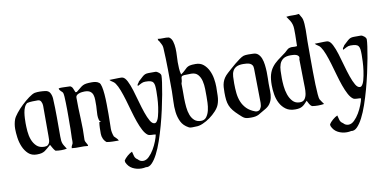

<svg xmlns="http://www.w3.org/2000/svg" viewBox="-88 -1022 3118 1550"><g transform="rotate(-10 1470.5 -247.0)"><path d="M258 -497Q269 -497 279 -496Q289 -495 300 -494Q329 -491 340.5 -470.5Q352 -450 354 -424Q358 -346 358 -267.5Q358 -189 358 -111Q358 -90 359.5 -77Q361 -64 365 -53.5Q369 -43 376 -32Q383 -21 393 -5Q382 -3 370 -2Q358 -1 347 -1Q335 -1 323 -2Q311 -3 300 -5Q289 -16 281 -30.5Q273 -45 265 -59Q248 -45 236.5 -34.5Q225 -24 213.5 -16.5Q202 -9 187 -5Q172 -1 147 -1Q105 -1 78.5 -25.5Q52 -50 36.5 -86Q21 -122 15.5 -162.5Q10 -203 10 -234Q10 -275 23 -311Q30 -330 53.5 -359.5Q77 -389 106.5 -417Q136 -445 166 -467Q196 -489 216 -494Q225 -496 236.5 -496.5Q248 -497 258 -497ZM142 -424Q127 -413 118.5 -393.5Q110 -374 106.5 -351Q103 -328 102 -305Q101 -282 101 -266Q101 -236 104 -199Q107 -162 119 -129.5Q131 -97 154.5 -74.5Q178 -52 218 -52Q236 -52 245.5 -59Q255 -66 259.5 -77Q264 -88 264.5 -101.5Q265 -115 265 -129V-380Q265 -396 257 -413Q249 -430 230 -430Q208 -430 186 -429.5Q164 -429 142 -424Z M413 -496Q421 -498 429.5 -498Q438 -498 446 -498Q462 -498 477 -497Q492 -496 507 -496Q523 -489 528.5 -472.5Q534 -456 541 -442H552Q574 -459 586.5 -470Q599 -481 611 -487Q623 -493 639.5 -495.5Q656 -498 685 -498Q701 -498 716 -495Q731 -492 744 -482Q754 -474 760 -447.5Q766 -421 769 -384Q772 -347 772.5 -304Q773 -261 773 -221.5Q773 -182 772 -150Q771 -118 771 -103Q771 -71 784 -37Q792 -28 802.5 -18.5Q813 -9 818 3Q793 3 768.5 2.5Q744 2 719 -2Q702 -15 693 -35Q684 -55 684 -76Q684 -100 684.5 -124Q685 -148 689 -171H705Q692 -175 687.5 -192Q683 -209 683 -229.5Q683 -250 685 -270.5Q687 -291 687 -304Q687 -329 687 -352.5Q687 -376 681 -394.5Q675 -413 659.5 -424Q644 -435 613 -435Q605 -435 592.5 -433.5Q580 -432 568.5 -428Q557 -424 549 -417Q541 -410 541 -398Q541 -312 545.5 -225Q550 -138 546 -52Q546 -43 549 -36.5Q552 -30 555.5 -24Q559 -18 562.5 -12Q566 -6 566 3Q533 -1 499.5 0.5Q466 2 433 -2Q433 -17 441 -28.5Q449 -40 448 -57Q447 -83 448.5 -108.5Q450 -134 450 -160Q450 -173 450 -197.5Q450 -222 450.5 -251Q451 -280 450.5 -311.5Q450 -343 449.5 -371Q449 -399 447.5 -420.5Q446 -442 443 -452Q441 -458 436 -462.5Q431 -467 426 -472Q421 -477 417 -482.5Q413 -488 413 -496Z M828 -492Q847 -492 865 -493Q883 -494 902 -494Q909 -494 920 -494Q931 -494 937 -492Q956 -486 972.5 -453.5Q989 -421 1003 -375.5Q1017 -330 1031 -279Q1045 -228 1060 -184.5Q1075 -141 1091.5 -112.5Q1108 -84 1129 -84L1139 -88Q1154 -101 1163 -134.5Q1172 -168 1177.5 -207Q1183 -246 1184.5 -282.5Q1186 -319 1186 -339Q1186 -365 1184 -382Q1182 -399 1174.5 -409.5Q1167 -420 1152 -424Q1137 -428 1110 -428Q1092 -428 1077 -420Q1062 -412 1046 -404L1045 -410Q1045 -418 1051 -424Q1057 -430 1060 -438Q1085 -461 1097 -472Q1109 -483 1120.5 -487.5Q1132 -492 1149.5 -492Q1167 -492 1204 -492Q1217 -492 1232.5 -479Q1248 -466 1248 -453Q1248 -436 1242.5 -396Q1237 -356 1227 -301.5Q1217 -247 1203 -183.5Q1189 -120 1171.5 -56.5Q1154 7 1134 65Q1114 123 1091.5 166.5Q1069 210 1045 234Q1021 258 996 253Q987 255 978 256Q969 257 960 257Q921 257 887.5 239.5Q854 222 838 184L837 170Q841 163 849.5 153.5Q858 144 868 135.5Q878 127 888.5 120Q899 113 907 110Q911 129 917 148.5Q923 168 942 179Q950 189 961 194Q972 199 984 199Q1009 199 1032 176.5Q1055 154 1073 123.5Q1091 93 1103.5 60.5Q1116 28 1120 7Q1107 4 1087 4Q1067 4 1056 -3Q1036 -17 1019 -49Q1002 -81 987 -123.5Q972 -166 958.5 -214.5Q945 -263 931.5 -308.5Q918 -354 903.5 -392Q889 -430 873 -453Q863 -467 850 -474Q837 -481 828 -492Z M1268 -751Q1291 -747 1314.5 -748.5Q1338 -750 1361 -746Q1381 -734 1389 -707.5Q1397 -681 1398.5 -650Q1400 -619 1398 -589Q1396 -559 1396 -538Q1396 -515 1397.5 -486.5Q1399 -458 1406 -435Q1428 -450 1439 -461.5Q1450 -473 1460.5 -481.5Q1471 -490 1486.5 -494Q1502 -498 1535 -498Q1574 -498 1599.5 -476.5Q1625 -455 1640.5 -423Q1656 -391 1662 -354.5Q1668 -318 1668 -287Q1668 -254 1666.5 -214Q1665 -174 1653 -143Q1644 -119 1620.5 -93.5Q1597 -68 1568 -47Q1539 -26 1507.5 -12.5Q1476 1 1450 0Q1442 0 1435 0.5Q1428 1 1420 1Q1412 1 1405 0Q1398 -1 1391 -5Q1350 -27 1332 -64Q1314 -101 1309 -144Q1304 -187 1306.5 -231.5Q1309 -276 1309 -315Q1309 -403 1308 -493.5Q1307 -584 1302 -672Q1301 -689 1293 -703Q1285 -717 1278 -731Q1271 -735 1271.5 -740.5Q1272 -746 1268 -751ZM1396 -361Q1397 -340 1396.5 -308Q1396 -276 1396.5 -240Q1397 -204 1400.5 -168Q1404 -132 1415 -103Q1426 -74 1446.5 -56Q1467 -38 1500 -38Q1529 -38 1545 -60Q1561 -82 1568 -112Q1575 -142 1576 -173.5Q1577 -205 1577 -225Q1577 -251 1576.5 -285.5Q1576 -320 1568.5 -351.5Q1561 -383 1542 -405Q1523 -427 1487 -427Q1445 -427 1428.5 -425.5Q1412 -424 1407.5 -417Q1403 -410 1403.5 -397Q1404 -384 1396 -361Z M2007 -499Q2032 -499 2048 -484.5Q2064 -470 2073 -446.5Q2082 -423 2085.5 -394Q2089 -365 2090 -336.5Q2091 -308 2090 -282Q2089 -256 2089 -240Q2089 -208 2090 -179Q2091 -150 2085.5 -124Q2080 -98 2065 -76Q2050 -54 2018 -37Q1999 -27 1987 -19Q1975 -11 1964 -5.5Q1953 0 1938.5 3Q1924 6 1901 6Q1881 6 1868.5 4Q1856 2 1847 -3Q1838 -8 1829 -16Q1820 -24 1806 -37Q1781 -60 1765 -80Q1749 -100 1740 -122Q1731 -144 1728 -169.5Q1725 -195 1725 -230Q1725 -254 1726.5 -274.5Q1728 -295 1734 -313.5Q1740 -332 1751 -348.5Q1762 -365 1781 -382Q1794 -393 1813 -410.5Q1832 -428 1853 -445Q1874 -462 1894 -476.5Q1914 -491 1929 -496Q1935 -498 1945.5 -499Q1956 -500 1967 -500Q1978 -500 1988.5 -499.5Q1999 -499 2007 -499ZM1815 -289Q1815 -248 1819 -209.5Q1823 -171 1836.5 -138Q1850 -105 1875.5 -79Q1901 -53 1945 -37Q1953 -35 1956 -35Q1967 -35 1976.5 -40.5Q1986 -46 1989 -57Q1994 -62 1996 -76Q1998 -90 1998 -97Q1998 -168 1996 -238Q1994 -308 1994 -378Q1994 -397 1987 -407.5Q1980 -418 1968.5 -423Q1957 -428 1943 -429.5Q1929 -431 1914 -431Q1877 -431 1857 -420Q1837 -409 1827.5 -390Q1818 -371 1816.5 -345Q1815 -319 1815 -289Z M2323 -746Q2349 -750 2375 -748.5Q2401 -747 2427 -751Q2432 -740 2440.5 -727Q2449 -714 2452 -702Q2456 -687 2457.5 -663.5Q2459 -640 2459 -615Q2459 -590 2458 -565.5Q2457 -541 2457 -524Q2457 -508 2457 -468Q2457 -428 2457 -377.5Q2457 -327 2457.5 -271.5Q2458 -216 2459.5 -168Q2461 -120 2464 -86Q2467 -52 2471 -44Q2477 -33 2485.5 -22Q2494 -11 2501 0Q2488 2 2476 3Q2464 4 2451 4Q2439 4 2426.5 3Q2414 2 2402 0Q2389 -8 2381.5 -22.5Q2374 -37 2367 -50Q2354 -36 2344 -26Q2334 -16 2323 -9.5Q2312 -3 2298.5 0Q2285 3 2264 3Q2218 3 2188.5 -18.5Q2159 -40 2141.5 -73Q2124 -106 2117.5 -146Q2111 -186 2111 -222Q2111 -274 2120.5 -307.5Q2130 -341 2149 -366.5Q2168 -392 2196.5 -414Q2225 -436 2264 -464Q2273 -471 2282.5 -481Q2292 -491 2303 -494Q2318 -499 2334.5 -497Q2351 -495 2367 -498Q2367 -521 2368 -544.5Q2369 -568 2369 -591Q2369 -619 2368.5 -638.5Q2368 -658 2363.5 -674.5Q2359 -691 2349.5 -707Q2340 -723 2323 -746ZM2201 -263Q2201 -237 2204.5 -200Q2208 -163 2219.5 -129Q2231 -95 2253 -71Q2275 -47 2311 -47Q2339 -47 2351.5 -64.5Q2364 -82 2368 -107Q2372 -132 2371 -159.5Q2370 -187 2370 -206Q2370 -252 2368.5 -298Q2367 -344 2367 -390Q2373 -405 2367.5 -414Q2362 -423 2350.5 -427.5Q2339 -432 2325.5 -433Q2312 -434 2303 -434Q2263 -434 2242 -419Q2221 -404 2212 -379.5Q2203 -355 2202 -324.5Q2201 -294 2201 -263Z M2511 -492Q2530 -492 2548 -493Q2566 -494 2585 -494Q2592 -494 2603 -494Q2614 -494 2620 -492Q2639 -486 2655.5 -453.5Q2672 -421 2686 -375.5Q2700 -330 2714 -279Q2728 -228 2743 -184.5Q2758 -141 2774.5 -112.5Q2791 -84 2812 -84L2822 -88Q2837 -101 2846 -134.5Q2855 -168 2860.5 -207Q2866 -246 2867.5 -282.5Q2869 -319 2869 -339Q2869 -365 2867 -382Q2865 -399 2857.5 -409.5Q2850 -420 2835 -424Q2820 -428 2793 -428Q2775 -428 2760 -420Q2745 -412 2729 -404L2728 -410Q2728 -418 2734 -424Q2740 -430 2743 -438Q2768 -461 2780 -472Q2792 -483 2803.5 -487.5Q2815 -492 2832.5 -492Q2850 -492 2887 -492Q2900 -492 2915.5 -479Q2931 -466 2931 -453Q2931 -436 2925.5 -396Q2920 -356 2910 -301.5Q2900 -247 2886 -183.5Q2872 -120 2854.5 -56.5Q2837 7 2817 65Q2797 123 2774.5 166.5Q2752 210 2728 234Q2704 258 2679 253Q2670 255 2661 256Q2652 257 2643 257Q2604 257 2570.5 239.5Q2537 222 2521 184L2520 170Q2524 163 2532.5 153.5Q2541 144 2551 135.5Q2561 127 2571.5 120Q2582 113 2590 110Q2594 129 2600 148.5Q2606 168 2625 179Q2633 189 2644 194Q2655 199 2667 199Q2692 199 2715 176.5Q2738 154 2756 123.5Q2774 93 2786.5 60.5Q2799 28 2803 7Q2790 4 2770 4Q2750 4 2739 -3Q2719 -17 2702 -49Q2685 -81 2670 -123.5Q2655 -166 2641.5 -214.5Q2628 -263 2614.5 -308.5Q2601 -354 2586.5 -392Q2572 -430 2556 -453Q2546 -467 2533 -474Q2520 -481 2511 -492Z"/></g></svg>

Font: Augsburger Schrift CAT
Style: Regular
Weight: 400
Designer: Peter Wiegel nach Roos&Junge Offenbach
Foundry: CAT-Fonts, Peter Wiegel
Version: Version 1.000